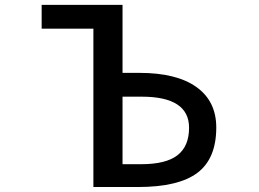

<svg xmlns="http://www.w3.org/2000/svg" viewBox="-20 -751 1040 772"><path d="M472.7 -362.3V-90.8H547.9Q647.5 -90.8 693.8 -127Q740.2 -163.1 740.2 -237.3Q740.2 -362.3 549.8 -362.3ZM355.5 -635.7H147.5V-731.4H472.7V-458H540Q690.4 -458 770 -400.9Q849.6 -343.8 849.6 -238.3Q849.6 -113.3 773.9 -56.2Q698.2 1 533.2 1H355.5Z"/></svg>

Font: Gen Shin Gothic Monospace Medium
Style: Regular
Weight: 500
Designer: [Source Han Sans]
Ryoko NISHIZUKA  (kana & ideographs); Paul D. Hunt (Latin, Greek & Cyrillic); Wenlong ZHANG  (bopomofo
Version: Version 1.002.20150607